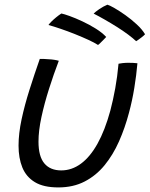

<svg xmlns="http://www.w3.org/2000/svg" viewBox="-20 -775 638 818"><path d="M485 -503.5Q491 -505 502.8 -506.2Q514.5 -507.5 526 -507.5Q536 -507.5 548 -507Q560 -506.5 565.5 -505.5Q561 -454 552.2 -400.2Q543.5 -346.5 529.5 -294.5Q512.5 -230 487 -172.5Q461.5 -115 425.5 -71Q389.5 -27 340.8 -1.8Q292 23.5 228.5 23.5Q165.5 23.5 128.5 1Q91.5 -21.5 75.2 -61.5Q59 -101.5 59 -154.5Q59 -206 72 -266.8Q85 -327.5 105.8 -393Q126.5 -458.5 149.5 -524Q157.5 -524 168.2 -523.8Q179 -523.5 188 -522.5Q200 -522 211.2 -520.2Q222.5 -518.5 230.5 -516Q208.5 -458.5 188.8 -396.2Q169 -334 156.5 -276Q144 -218 144 -171.5Q144 -108.5 169 -78.8Q194 -49 241 -49Q286 -49 325 -77.8Q364 -106.5 395.5 -163Q427 -219.5 450 -303.5Q462 -349 471 -398.8Q480 -448.5 485 -503.5ZM241.5 -717.5Q252 -715.5 276.5 -706.8Q301 -698 331 -684Q361 -670 388.5 -652.8Q416 -635.5 432.5 -617.5Q429.5 -614 422 -606.5Q414.5 -599 407.5 -592Q400.5 -585 397.5 -583.5Q383 -593 357 -605Q331 -617 299.8 -629.5Q268.5 -642 238.5 -652.2Q208.5 -662.5 186.5 -668.5Q190 -674 198.8 -682.8Q207.5 -691.5 219 -701Q230.5 -710.5 241.5 -717.5ZM437.5 -755Q446 -753 467 -741Q488 -729 513.8 -710.8Q539.5 -692.5 562.5 -671.2Q585.5 -650 598 -629Q593 -623.5 585 -617.2Q577 -611 570 -606Q563 -601 560 -599.5Q547.5 -611.5 525.8 -627.8Q504 -644 477.8 -660.5Q451.5 -677 425.2 -692Q399 -707 379 -717Q385.5 -724 402.5 -735.8Q419.5 -747.5 437.5 -755Z"/></svg>

Font: Grandstander Thin Light
Style: Italic
Weight: 300
Italic angle: -15°
Version: Version 1.200